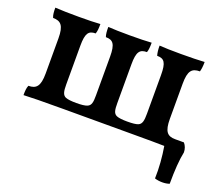

<svg xmlns="http://www.w3.org/2000/svg" viewBox="-107 -622 1115 957"><g transform="rotate(20 450.5 -143.0)"><path d="M867 -49H821C779 -49 761 -68 761 -136V-322C761 -391 779 -409 821 -409C825 -423 827 -439 827 -461C796 -459 754 -458 702 -458C653 -458 614 -459 588 -461C588 -439 590 -423 594 -409C632 -409 645 -392 645 -325V-120C645 -83 641 -65 624 -57C613 -52 593 -50 566 -50C541 -50 521 -52 509 -57C491 -65 488 -83 488 -120V-325C488 -392 502 -409 540 -409C545 -423 546 -439 546 -461C518 -459 480 -458 431 -458C383 -458 343 -459 316 -461C316 -439 317 -423 322 -409C360 -409 375 -392 375 -325V-120C375 -83 372 -65 353 -57C342 -52 320 -50 296 -50C270 -50 250 -52 238 -57C221 -65 217 -83 217 -120V-325C217 -392 231 -409 268 -409C273 -423 274 -439 274 -461C248 -459 209 -458 160 -458C109 -458 67 -459 35 -461C35 -439 36 -423 42 -409C83 -409 102 -391 102 -322V-136C102 -68 83 -49 42 -49C36 -35 35 -19 35 3C80 1 127 0 244 0H616C694 0 744 0 781 1C790 54 795 114 793 169C818 177 849 177 871 169C871 99 875 40 884 -2C884 -20 878 -36 867 -49Z"/></g></svg>

Font: Vollkorn Semibold
Style: Regular
Weight: 600
Designer: Friedrich Althausen
Foundry: Friedrich Althausen
Version: Version 4.015;PS 004.015;hotconv 1.0.88;makeotf.lib2.5.64775